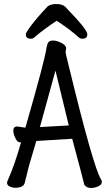

<svg xmlns="http://www.w3.org/2000/svg" viewBox="-20 -918 540 952"><path d="M432 14Q409 14 398 -2Q390 -37 338 -230L160 -219Q151 -186 124 -97L102 -9Q94 13 56 13Q42 13 28.5 7Q15 1 15 -12Q15 -17 19 -25Q53 -101 84 -211Q85 -211 85 -212H81Q69 -212 62 -223Q55 -234 50.5 -246.5Q46 -259 46 -270Q46 -291 65 -291L106 -285Q204 -626 211 -683Q214 -700 220 -708.5Q226 -717 243 -717Q260 -717 281 -707Q302 -697 306 -686Q308 -684 308 -679Q308 -674 306.5 -668.5Q305 -663 305 -659Q305 -655 321 -591Q442 -92 481 -28Q485 -23 485 -17Q485 -2 467 6Q449 14 432 14ZM178 -288 321 -296 255 -568ZM133 -726Q108 -726 108 -748Q108 -754 119 -770Q153 -820 217 -887Q233 -898 258 -898Q291 -898 305 -883L316 -871Q413 -771 413 -748Q413 -726 388 -726Q377 -726 369 -734Q322 -776 261 -815L264 -817Q198 -774 152 -734Q145 -726 133 -726Z"/></svg>

Font: LXGW WenKai Mono Medium
Style: Regular
Weight: 500
Monospace: yes
Designer: LXGW / Fontworks Inc.
Foundry: LXGW / Fontworks Inc.
Version: Version 1.520; June 14, 2025